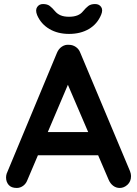

<svg xmlns="http://www.w3.org/2000/svg" viewBox="-20 -926 679 951"><path d="M332 -543 116 -35Q109 -16 94.5 -5.5Q80 5 63 5Q36 5 23 -10Q10 -25 10 -47Q10 -56 13 -66L262 -664Q270 -684 286.5 -695Q303 -706 322 -704Q340 -704 355.5 -693.5Q371 -683 378 -664L624 -78Q629 -65 629 -54Q629 -27 611.5 -11Q594 5 573 5Q555 5 540.5 -6Q526 -17 518 -36L303 -537ZM147 -157 202 -272H472L491 -157ZM322 -758Q266 -758 224.5 -782.5Q183 -807 164 -851Q154 -876 164 -891Q174 -906 193 -906Q214 -906 226.5 -896.5Q239 -887 253 -870Q264 -857 280.5 -850Q297 -843 322 -843Q370 -843 391 -870Q405 -887 417.5 -896.5Q430 -906 451 -906Q471 -906 481 -891.5Q491 -877 481 -853Q462 -807 420.5 -782.5Q379 -758 322 -758Z"/></svg>

Font: zvoove
Style: Bold
Weight: 700
Designer: Vernon Adams (Nunito) & Andrew Paglinawan (Quicksand)
Foundry: zvoove
Version: Version 3.006